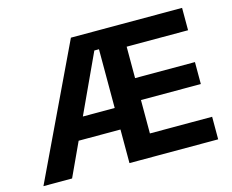

<svg xmlns="http://www.w3.org/2000/svg" viewBox="-92 -770 1089 900"><g transform="rotate(-15 452.5 -319.5)"><path d="M153 0H14L318.5 -639H455L454.5 -552.5H409ZM461.5 -163H172.5V-267.5H461.5ZM862 0H469.5V-109.5H862ZM560 0H431.5V-639H560ZM850.5 -271.5H506.5V-378H850.5ZM858 -530.5H469.5V-639H858Z"/></g></svg>

Font: Anek Malayalam SemiBold
Style: Regular
Weight: 600
Version: Version 1.003